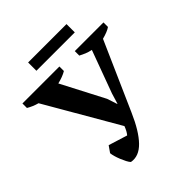

<svg xmlns="http://www.w3.org/2000/svg" viewBox="-231 -994 1146 1146"><g transform="rotate(-45 342.0 -421.0)"><path d="M0 0ZM519 -633Q495 -638 477 -645.5Q459 -653 442 -662V-700H684V-662Q673 -654 654.5 -646.5Q636 -639 613 -633L422 -201Q374 -91 322 -37.5Q270 16 211 5Q203 -3 194.5 -19.5Q186 -36 178.5 -54.5Q171 -73 166 -90.5Q161 -108 160 -120L188 -160L307 -123Q315 -132 322 -145Q329 -158 335 -174L69 -633Q50 -638 32.5 -645.5Q15 -653 0 -662V-700H312V-662Q282 -644 236 -633L377 -362L398 -298H400L420 -364ZM197 -779V-849H521V-779Z"/></g></svg>

Font: PT Serif
Style: Bold
Weight: 700
Designer: A.Korolkova, O.Umpeleva, V.Yefimov
Foundry: ParaType Ltd
Version: Version 1.000W OFL; ttfautohint (v1.6)